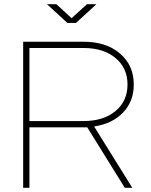

<svg xmlns="http://www.w3.org/2000/svg" viewBox="-20 -900 722 920"><path d="M91 0V-700H381Q489 -700 555 -643.5Q621 -587 621 -495Q621 -414 569.5 -360.5Q518 -307 431 -294L614 0H578L398 -290H121V0ZM381 -670H121V-320H381Q476 -320 533.5 -368Q591 -416 591 -495Q591 -574 533.5 -622Q476 -670 381 -670ZM397 -880H442L344 -790H303L205 -880H250L323 -813Z"/></svg>

Font: Metropolitano Thin
Style: Regular
Weight: 250
Designer: Fonts by Alex Slobzheninov & Chris M. Simpson / Changes by Cristiano Sobral
Foundry: Fonts by Alex Slobzheninov & Chris M. Simpson / Changes by Cristiano Sobral
Version: Version 1.00;August 30, 2020;FontCreator 13.0.0.2681 64-bit